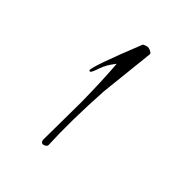

<svg xmlns="http://www.w3.org/2000/svg" viewBox="-60 -519 363 362"><g transform="rotate(20 122.0 -338.0)"><path d="M69 -221Q68 -217 61.5 -217Q55 -217 55 -223Q55 -226 56 -227L99 -317Q122 -368 137 -408Q120 -400 109 -388.5Q98 -377 95.5 -377Q93 -377 93 -379Q93 -386 171 -459H175Q182 -459 186 -454.5Q190 -450 190 -447L132 -351Q92 -277 69 -221Z"/></g></svg>

Font: Lovers Quarrel
Style: Regular
Weight: 400
Designer: Robert E. Leuschke
Foundry: Robert E. Leuschke
Version: Version 1.001